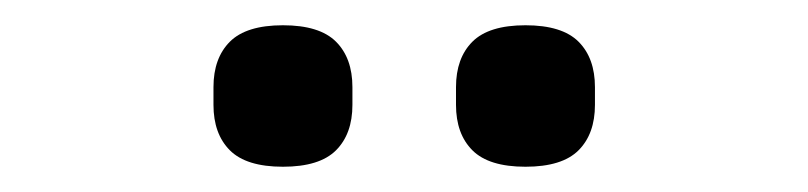

<svg xmlns="http://www.w3.org/2000/svg" viewBox="-20 -747 640 152"><path d="M204 -615Q175 -615 162 -628Q149 -641 149 -664V-678Q149 -701 162 -714Q175 -727 204 -727Q233 -727 246 -714Q259 -701 259 -678V-664Q259 -641 246 -628Q233 -615 204 -615ZM396 -615Q367 -615 354 -628Q341 -641 341 -664V-678Q341 -701 354 -714Q367 -727 396 -727Q425 -727 438 -714Q451 -701 451 -678V-664Q451 -641 438 -628Q425 -615 396 -615Z"/></svg>

Font: IBM Plex Sans Text
Style: Regular
Weight: 450
Designer: Mike Abbink, Paul van der Laan, Pieter van Rosmalen
Foundry: Bold Monday
Version: Version 3.005